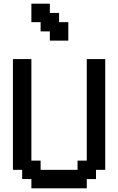

<svg xmlns="http://www.w3.org/2000/svg" viewBox="-20 -1020 640 1040"><path d="M450 0V-50H500V-100H550V-700H450V-150H400V-100H200V-150H150V-700H50V-100H100V-50H150V0ZM150 -900H200V-850H250V-800H350V-900H300V-950H250V-1000H150Z"/></svg>

Font: Matrix Sans Video
Style: Regular
Weight: 400
Designer: Brad Neil
Version: Version 1.100